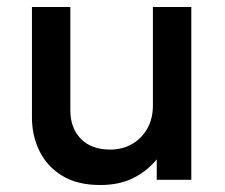

<svg xmlns="http://www.w3.org/2000/svg" viewBox="-20 -515 644 550"><path d="M267.5 15Q201 15 157.8 -11.8Q114.5 -38.5 93 -82.5Q71.5 -126.5 71.5 -178.5V-495H181.5V-199Q181.5 -148 211.8 -117.2Q242 -86.5 295.5 -86.5Q330.5 -86.5 358 -102.2Q385.5 -118 401.8 -146.5Q418 -175 418 -212.5V-495H528V0H429V-58.5Q400 -23.5 360.2 -4.2Q320.5 15 267.5 15Z"/></svg>

Font: Geologica Thin Cursive
Style: Regular
Weight: 400
Version: Version 1.010;gftools[0.9.28]